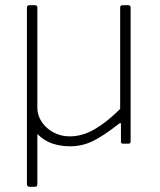

<svg xmlns="http://www.w3.org/2000/svg" viewBox="-20 -550 611 735"><path d="M247 -28Q296 -28 343.5 -56Q391 -84 440 -133V-521Q440 -530 449 -530H471Q480 -530 480 -521V-9Q480 0 472 0H451Q443 0 443 -8V-73Q443 -78 441.5 -79Q440 -80 435 -76Q375 -29 334.5 -9.5Q294 10 249 10Q212 10 180.5 -0.5Q149 -11 123 -37V153Q123 160 121 162.5Q119 165 111 165H94Q83 165 83 155V-520Q83 -530 92 -530H114Q123 -530 123 -521V-137Q123 -108 140 -83Q157 -58 185 -43Q213 -28 247 -28Z"/></svg>

Font: Libre Franklin Thin
Style: Regular
Weight: 100
Designer: Pablo Impallari, Rodrigo Fuenzalida, Nhung Nguyen
Foundry: Impallari Type
Version: Version 3.000